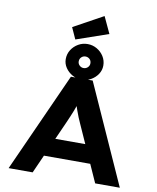

<svg xmlns="http://www.w3.org/2000/svg" viewBox="-117 -1244 1092 1333"><g transform="rotate(10 429.0 -577.5)"><path d="M37.2 0 352.9 -700H506.4L821.1 0H647.3L472.8 -389.4Q462.9 -409.9 454.4 -431.6Q445.9 -453.3 438.2 -474.6Q430.4 -496 423.3 -517.5Q416.3 -539 410.3 -559.4L444.6 -559.8Q437.7 -537.1 430.7 -515.8Q423.6 -494.5 415.5 -473.3Q407.3 -452.1 398.3 -431.2Q389.3 -410.3 379.6 -387.7L206.6 0ZM184.6 -127.8 238.9 -256.5H615.9L652.2 -127.8ZM428.7 -692.4Q393.8 -692.4 363.6 -709.5Q333.5 -726.6 314.8 -754.3Q296.2 -782.1 296.2 -814.6Q296.2 -850.4 314.5 -879.6Q332.9 -908.7 363.1 -926.2Q393.2 -943.6 428.7 -943.6Q464 -943.6 494.2 -926.2Q524.4 -908.7 542.7 -879.6Q561.1 -850.4 561.1 -814.6Q561.1 -782.1 542.7 -754.3Q524.4 -726.6 494.2 -709.5Q464 -692.4 428.7 -692.4ZM428.7 -774.4Q445.7 -774.4 457.9 -786.2Q470.1 -797.9 470.1 -814.6Q470.1 -833.6 457.7 -844.8Q445.3 -855.9 428.7 -855.9Q412.1 -855.9 399.9 -844.3Q387.7 -832.8 387.7 -814.6Q387.7 -797.9 399.9 -786.2Q412.1 -774.4 428.7 -774.4ZM337.9 -960 301.3 -1040.7 510.1 -1155.4 564.6 -1038.4Z"/></g></svg>

Font: Lexend Giga
Style: Regular
Weight: 400
Designer: Bonnie Shaver-Troup, Thomas Jockin
Foundry: Lexend
Version: Version 1.007